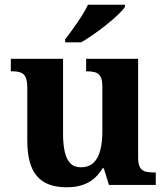

<svg xmlns="http://www.w3.org/2000/svg" viewBox="-20 -786 707 816"><path d="M264 10Q177 10 136.5 -38Q96 -86 96 -188V-412Q96 -441 89.5 -456.5Q83 -472 68.5 -477.5Q54 -483 29 -483H26V-536H248V-216Q248 -174 255 -142Q262 -110 278.5 -92.5Q295 -75 324 -75Q356 -75 376.5 -93.5Q397 -112 406 -146.5Q415 -181 415 -227V-419Q415 -448 406.5 -461.5Q398 -475 383.5 -479Q369 -483 349 -483H346V-536H567V-116Q567 -88 575.5 -74Q584 -60 599.5 -56.5Q615 -53 634 -53H642V0H443L421 -71H416Q390 -28 352.5 -9Q315 10 264 10ZM257 -619Q272 -638 290.5 -664Q309 -690 326.5 -717Q344 -744 354 -766H511V-756Q502 -743 481 -723Q460 -703 432.5 -681Q405 -659 377 -639.5Q349 -620 325 -606H257Z"/></svg>

Font: Noto Serif Myanmar
Style: Regular
Weight: 400
Designer: Ben Mitchell and the Monotype Design Team
Foundry: Monotype Imaging Inc.
Version: Version 2.106